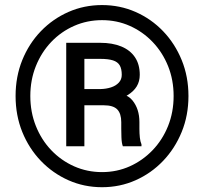

<svg xmlns="http://www.w3.org/2000/svg" viewBox="-20 -741 826 770"><path d="M400.9 -318.8H295.9L294.9 -383.8H382.8Q405.8 -384.3 425.3 -390.6Q444.8 -397 456.5 -409.7Q468.3 -422.4 468.3 -440.9Q468.3 -464.8 460.2 -478.8Q452.1 -492.7 433.3 -498.8Q414.6 -504.9 382.3 -504.9H318.4V-154.3H245.6V-569.3H382.3Q430.7 -569.3 466.3 -554.7Q502 -540 521.2 -511.5Q540.5 -482.9 540.5 -440.9Q540.5 -414.6 528.3 -394.5Q516.1 -374.5 492.4 -359.9Q468.8 -345.2 434.1 -335.9Q432.6 -335.9 430.9 -332.5Q429.2 -329.1 427.7 -329.1Q419.4 -324.2 417.2 -322Q415 -319.8 412.8 -319.3Q410.6 -318.8 400.9 -318.8ZM396 -318.8 406.2 -373Q482.9 -373 511 -338.6Q539.1 -304.2 539.1 -251.5V-224.1Q539.1 -206.1 540.8 -189.7Q542.5 -173.3 547.4 -162.1V-154.3H472.7Q467.8 -167 467 -190.4Q466.3 -213.9 466.3 -224.6V-251Q466.3 -285.6 450.2 -302.2Q434.1 -318.8 396 -318.8ZM101.6 -356Q101.6 -291.5 123.8 -235.8Q146 -180.2 185.5 -138.7Q225.1 -97.2 277.3 -74Q329.6 -50.8 389.2 -50.8Q448.7 -50.8 500.5 -74Q552.2 -97.2 592 -138.7Q631.8 -180.2 654.1 -235.8Q676.3 -291.5 676.3 -356Q676.3 -420.4 654.1 -475.8Q631.8 -531.2 592 -572.8Q552.2 -614.3 500.5 -637.2Q448.7 -660.2 389.2 -660.2Q329.6 -660.2 277.3 -637.2Q225.1 -614.3 185.5 -572.8Q146 -531.2 123.8 -475.8Q101.6 -420.4 101.6 -356ZM42.5 -356Q42.5 -433.6 69.3 -500Q96.2 -566.4 144 -616Q191.9 -665.5 254.6 -693.1Q317.4 -720.7 389.2 -720.7Q460.9 -720.7 523.7 -693.1Q586.4 -665.5 634 -616Q681.6 -566.4 708.7 -500Q735.8 -433.6 735.8 -356Q735.8 -278.3 708.7 -211.9Q681.6 -145.5 634 -95.7Q586.4 -45.9 523.7 -18.1Q460.9 9.8 389.2 9.8Q317.4 9.8 254.6 -18.1Q191.9 -45.9 144 -95.7Q96.2 -145.5 69.3 -211.9Q42.5 -278.3 42.5 -356Z"/></svg>

Font: Roboto ExtraBold
Style: Regular
Weight: 800
Designer: Christian Robertson
Foundry: Google
Version: Version 3.009; 2024